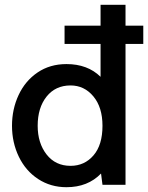

<svg xmlns="http://www.w3.org/2000/svg" viewBox="-20 -770 617 800"><path d="M577 -587H503V0H407L401 -47Q346 10 257 10Q191 10 139 -24Q87 -58 58.5 -117Q30 -176 30 -246Q30 -315 57.5 -374Q85 -433 136.5 -468Q188 -503 257 -503Q345 -503 399 -450V-587H249V-663H399V-750H503V-663H577ZM407 -246Q407 -323 369 -368.5Q331 -414 274 -414Q211 -414 174 -367.5Q137 -321 137 -246Q137 -174 174 -126.5Q211 -79 274 -79Q332 -79 369.5 -122.5Q407 -166 407 -246Z"/></svg>

Font: Cabin Medium
Style: Regular
Weight: 500
Designer: Pablo Impallari
Foundry: Pablo Impallari. http://www.impallari.com Igino Marini. http://www.ikern.com
Version: Version 2.200